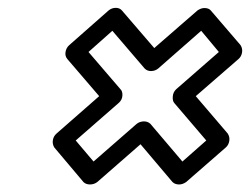

<svg xmlns="http://www.w3.org/2000/svg" viewBox="-20 -578 650 499"><path d="M121.1 -194.8Q115.7 -203.6 117.4 -213.9Q119.1 -224.1 127 -231L237.8 -328.1L154.8 -424.8Q148.4 -432.6 150.4 -443.4Q152.3 -454.1 160.2 -460.9L262.2 -550.8Q270.5 -557.6 280.8 -557.6Q291 -557.6 296.9 -550.8L380.9 -453.1L493.2 -550.8Q502.9 -557.6 512.9 -557.1Q522.9 -556.6 527.8 -550.8L605 -460.9Q610.8 -452.1 609.1 -441.7Q607.4 -431.2 600.1 -424.8L488.8 -328.1L571.8 -231Q577.6 -222.2 575.9 -211.7Q574.2 -201.2 566.9 -194.8L463.9 -105Q454.1 -98.1 444.1 -98.6Q434.1 -99.1 428.2 -105L345.2 -203.1L232.9 -105Q224.6 -98.6 213.9 -98.6Q203.1 -98.6 196.8 -105ZM176.8 -212.9 223.1 -158.2 335 -255.9Q342.8 -262.2 353.5 -262.5Q364.3 -262.7 371.1 -255.9L454.1 -158.2L516.1 -212.9L433.1 -310.1Q428.2 -315.4 429 -326.9Q429.7 -338.4 438 -346.2L548.8 -442.9L502.9 -498L391.1 -399.9Q383.3 -393.6 373 -393.3Q362.8 -393.1 356 -399.9L272 -498L210 -442.9L293 -346.2Q298.8 -340.8 298.1 -329.3Q297.4 -317.9 288.1 -310.1Z"/></svg>

Font: Trueno ExtraBold Outline
Style: Italic
Weight: 800
Width: 6
Designer: Julieta Ulanovsky
Foundry: Julieta Ulanovsky
Version: Version 3.001b | FøM Fix